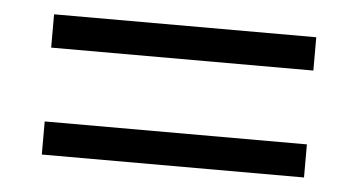

<svg xmlns="http://www.w3.org/2000/svg" viewBox="-32 -465 664 356"><g transform="rotate(5 300.0 -287.5)"><path d="M56 -355.7V-417.7H544V-355.7ZM56 -156.7V-218.3H544V-156.7Z"/></g></svg>

Font: Nunito Sans 12pt ExtraLight
Style: Regular
Weight: 200
Designer: Vernon Adams
Foundry: Vernon Adams
Version: Version 3.101;gftools[0.9.27]